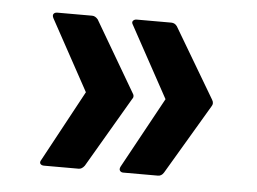

<svg xmlns="http://www.w3.org/2000/svg" viewBox="-36 -478 576 430"><g transform="rotate(5 252.5 -263.0)"><path d="M255 -91Q250 -91 247.5 -94.5Q245 -98 248 -104L335 -263L248 -422Q244 -428 247 -431.5Q250 -435 255 -435H333Q341 -435 346 -428L439 -271Q444 -263 439 -256L346 -99Q341 -91 333 -91ZM77 -91Q71 -91 68.5 -94.5Q66 -98 70 -104L156 -263L69 -422Q66 -428 68.5 -431.5Q71 -435 77 -435H155Q162 -435 168 -428L260 -271Q266 -263 260 -256L168 -99Q162 -91 155 -91Z"/></g></svg>

Font: Sofia Sans SemiBold
Style: Regular
Weight: 600
Designer: Botio Nikoltchev, Ani Petrova
Foundry: lettersoup
Version: Version 4.101; ttfautohint (v1.8.4.7-5d5b)